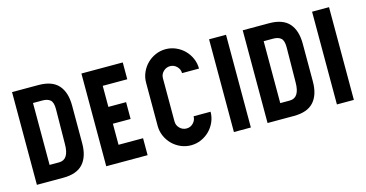

<svg xmlns="http://www.w3.org/2000/svg" viewBox="-77 -1083 2752 1444"><g transform="rotate(-15 1299.0 -361.0)"><path d="M475 -214Q475 -111 425.5 -55.5Q376 0 270 0H65V-722H270Q376 -722 425.5 -666.5Q475 -611 475 -508ZM196 -120H270Q348 -120 348 -242L351 -514Q351 -566 330 -584Q309 -602 270 -602H196Z M605 0V-722H927V-591H736V-427H874V-296H736V-132H927V0Z M1263 -735Q1305 -735 1342.5 -718.5Q1380 -702 1408 -674Q1436 -646 1452.5 -608.5Q1469 -571 1469 -529H1337Q1337 -559 1315 -581Q1293 -603 1263 -603Q1233 -603 1210.5 -581.5Q1188 -560 1188 -529V-193Q1188 -162 1210 -140Q1232 -118 1263 -118Q1294 -118 1315.5 -140.5Q1337 -163 1337 -193H1469Q1469 -151 1452.5 -113.5Q1436 -76 1408 -48Q1380 -20 1342.5 -3.5Q1305 13 1263 13Q1221 13 1183.5 -3.5Q1146 -20 1118 -48Q1090 -76 1073.5 -113.5Q1057 -151 1057 -193V-529Q1057 -571 1073.5 -608.5Q1090 -646 1118 -674Q1146 -702 1183.5 -718.5Q1221 -735 1263 -735Z M1599 0V-722H1731V0Z M2271 -214Q2271 -111 2221.5 -55.5Q2172 0 2066 0H1861V-722H2066Q2172 -722 2221.5 -666.5Q2271 -611 2271 -508ZM1992 -120H2066Q2144 -120 2144 -242L2147 -514Q2147 -566 2126 -584Q2105 -602 2066 -602H1992Z M2401 0V-722H2533V0Z"/></g></svg>

Font: PostBus
Style: Regular
Weight: 400
Designer: Peter Wiegel
Version: Version 1.001